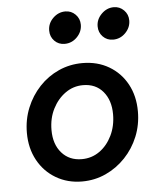

<svg xmlns="http://www.w3.org/2000/svg" viewBox="-53 -788 707 845"><g transform="rotate(-5 300.0 -366.0)"><path d="M276 10Q212 10 161 -20Q110 -50 81 -103Q52 -156 52 -224Q52 -283 73 -334.5Q94 -386 131 -425.5Q168 -465 217 -487Q266 -509 322 -509Q388 -509 439 -479Q490 -449 518.5 -396.5Q547 -344 547 -276Q547 -217 526 -165.5Q505 -114 467.5 -74.5Q430 -35 381 -12.5Q332 10 276 10ZM283 -88Q327 -88 361.5 -112.5Q396 -137 416.5 -179Q437 -221 437 -273Q437 -335 404.5 -373.5Q372 -412 316 -412Q273 -412 238 -387Q203 -362 182 -320.5Q161 -279 161 -227Q161 -164 194.5 -126Q228 -88 283 -88ZM252 -600Q225 -600 207 -618.5Q189 -637 189 -664Q189 -696 212.5 -719Q236 -742 267 -742Q293 -742 311.5 -723.5Q330 -705 330 -678Q330 -647 307 -623.5Q284 -600 252 -600ZM466 -600Q439 -600 421 -618.5Q403 -637 403 -664Q403 -695 426.5 -718.5Q450 -742 481 -742Q507 -742 525.5 -723.5Q544 -705 544 -678Q544 -647 521 -623.5Q498 -600 466 -600Z"/></g></svg>

Font: Red Hat Mono Medium
Style: Italic
Weight: 500
Italic angle: -12°
Monospace: yes
Designer: Pentagram, MCKL
Foundry: Pentagram, MCKL
Version: Version 1.023; ttfautohint (v1.8.3)